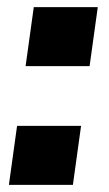

<svg xmlns="http://www.w3.org/2000/svg" viewBox="-20 -520 306 540"><path d="M208 -166 185 0H5L28 -166ZM255 -500 232 -334H52L75 -500Z"/></svg>

Font: Pathway Extreme 8pt Thin 12pt ExtraBold
Style: Italic
Weight: 800
Italic angle: -8°
Version: Version 1.001;gftools[0.9.26]